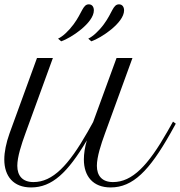

<svg xmlns="http://www.w3.org/2000/svg" viewBox="-63 -842 819 872"><path d="M-19.5 -236.8C-35.2 -192.9 -43.5 -151.4 -43.5 -117.7C-43.5 -41 -1.5 9.3 78.1 9.3C173.8 9.3 244.6 -58.1 331.5 -204.6C322.3 -173.3 317.9 -143.1 317.9 -117.7C317.9 -41 359.9 9.3 439.5 9.3C541 9.3 615.2 -67.4 710.4 -235.4L735.4 -280.3L722.7 -289.6L697.3 -244.6C609.9 -90.8 538.1 -15.1 450.2 -15.1C400.4 -15.1 377 -43.9 377 -88.9C377 -129.4 395.5 -186 414.1 -236.8L538.6 -578.6H466.3L359.9 -287.6L335.9 -244.6C248.5 -90.8 176.8 -15.1 88.9 -15.1C39.6 -15.1 15.6 -43.9 15.6 -88.9C15.6 -129.4 34.2 -186 52.7 -236.8L177.2 -578.6H105ZM214.8 -654.3C258.8 -668.9 363.3 -737.8 363.3 -794.9C363.3 -809.6 356.4 -822.3 340.3 -822.3C313 -822.3 310.5 -784.7 271.5 -731.9C248.5 -700.7 221.2 -675.8 200.7 -666.5ZM351.6 -654.3C395.5 -668.9 500.5 -737.8 500.5 -794.9C500.5 -809.6 493.2 -822.3 477.5 -822.3C449.7 -822.3 447.8 -784.7 408.7 -731.9C385.7 -700.7 357.9 -675.8 337.9 -666.5Z"/></svg>

Font: Petit Formal Script
Style: Regular
Weight: 400
Designer: Pablo Impallari, Brenda Gallo, Rodrigo Fuenzalida
Foundry: Pablo Impallari, Brenda Gallo, Rodrigo Fuenzalida
Version: Version 1.001